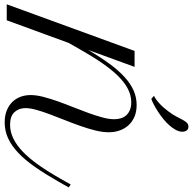

<svg xmlns="http://www.w3.org/2000/svg" viewBox="-128 -840 872 869"><g transform="rotate(90 308.5 -406.0)"><path d="M105 -578.6H177.2L100.6 -368.7Q133.3 -424.3 163.6 -465.6Q193.8 -506.8 223.9 -533.9Q253.9 -561 284.7 -574.5Q315.4 -587.9 349.6 -587.9Q380.4 -587.9 403.3 -577.9Q426.3 -567.9 441.9 -550.5Q457.5 -533.2 465.3 -510.3Q473.1 -487.3 473.1 -461.9Q473.1 -434.1 465.1 -401.4Q457 -368.7 444.8 -334Q432.6 -299.3 418.5 -263.9Q404.3 -228.5 392.1 -195.8Q379.9 -163.1 371.8 -134.5Q363.8 -106 363.8 -84.5Q363.8 -54.7 382.1 -34.9Q400.4 -15.1 439.5 -15.1Q470.7 -15.1 500.7 -29.5Q530.8 -43.9 560.8 -72.5Q590.8 -101.1 621.3 -144.3Q651.9 -187.5 684.1 -244.6L709.5 -289.6L722.7 -280.3L697.3 -235.4Q662.1 -173.8 629.9 -127.7Q597.7 -81.5 565.4 -51.3Q533.2 -21 499.8 -5.9Q466.3 9.3 428.7 9.3Q397.9 9.3 374.8 0Q351.6 -9.3 335.9 -25.4Q320.3 -41.5 312.5 -62.7Q304.7 -84 304.7 -107.9Q304.7 -133.3 312.7 -164.8Q320.8 -196.3 333 -230.7Q345.2 -265.1 359.4 -300.5Q373.5 -335.9 385.7 -369.4Q397.9 -402.8 406 -432.9Q414.1 -462.9 414.1 -486.3Q414.1 -502.9 409.7 -517.1Q405.3 -531.2 395.8 -541.5Q386.2 -551.8 371.8 -557.6Q357.4 -563.5 337.4 -563.5Q306.6 -563.5 277.3 -548.6Q248 -533.7 218.5 -503.9Q189 -474.1 158.4 -429.4Q127.9 -384.8 94.2 -325.2L68.8 -280.3L-33.7 0H-106ZM308.1 -666.5Q323.2 -673.3 342.5 -690.9Q361.8 -708.5 378.9 -731.9Q393.6 -751.5 402.1 -768.1Q410.6 -784.7 417.2 -796.9Q423.8 -809.1 430.7 -815.7Q437.5 -822.3 447.8 -822.3Q459.5 -822.3 465.1 -814.2Q470.7 -806.2 470.7 -794.9Q470.7 -780.8 462.6 -765.6Q454.6 -750.5 441.9 -736.1Q429.2 -721.7 412.8 -708.5Q396.5 -695.3 379.9 -684.6Q363.3 -673.8 347.9 -665.8Q332.5 -657.7 321.8 -654.3Z"/></g></svg>

Font: Petit Formal Script
Style: Regular
Weight: 400
Version: Version 1.001; ttfautohint (v0.8) -G 200 -r 50